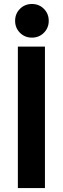

<svg xmlns="http://www.w3.org/2000/svg" viewBox="-20 -957 320 977"><path d="M70.9 0V-719.7H208.7V0ZM142.4 -765.5Q106.2 -765.5 81.6 -790.2Q56.9 -814.9 56.9 -851.1Q56.9 -887.3 81.6 -912Q106.3 -936.7 142.5 -936.7Q178.7 -936.7 203.4 -912Q228 -887.3 228 -851.1Q228 -814.9 203.3 -790.2Q178.6 -765.5 142.4 -765.5Z"/></svg>

Font: Reddit Sans Condensed
Style: Regular
Weight: 400
Designer: Stephen Hutchings
Foundry: Reddit
Version: Version 1.014